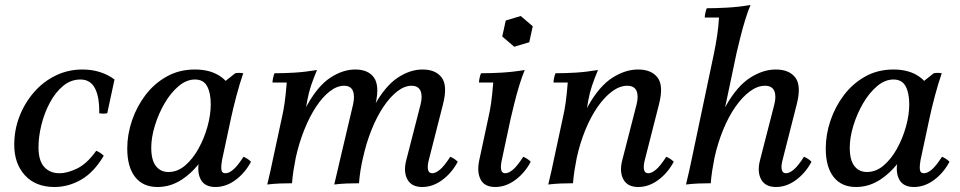

<svg xmlns="http://www.w3.org/2000/svg" viewBox="-20 -733 3838 768"><path d="M198 15Q123 15 80 -31.5Q37 -78 37 -154Q37 -213 57.5 -266.5Q78 -320 115 -363Q152 -406 202 -430.5Q252 -455 310 -455Q348 -455 380.5 -444.5Q413 -434 438 -415L409 -280Q393 -277 377 -280Q378 -346 359.5 -380.5Q341 -415 302 -415Q263 -415 232 -389Q201 -363 179 -321.5Q157 -280 145.5 -233Q134 -186 134 -144Q134 -90 157 -65Q180 -40 218 -40Q249 -40 288.5 -59Q328 -78 365 -130Q374 -126 381 -121.5Q388 -117 395 -110Q356 -44 305 -14.5Q254 15 198 15Z M842 15Q799 15 783 -15Q767 -45 777 -92L794 -172L829 -241L839 -375L921 -440Q937 -443 953 -440Q939 -400 925.5 -349Q912 -298 904 -260L868 -92Q864 -70 865.5 -55Q867 -40 882 -40Q896 -40 913.5 -55Q931 -70 954 -106Q963 -102 970 -97.5Q977 -93 984 -86Q960 -41 922 -13Q884 15 842 15ZM610 15Q552 15 520.5 -25Q489 -65 489 -139Q489 -195 508 -251Q527 -307 562 -353Q597 -399 647 -427Q697 -455 760 -455Q824 -455 865 -425Q906 -395 913 -345L860 -313Q860 -257 840.5 -199Q821 -141 786.5 -92.5Q752 -44 707 -14.5Q662 15 610 15ZM654 -45Q690 -45 720.5 -71Q751 -97 774 -138.5Q797 -180 810 -227Q823 -274 823 -316Q823 -361 808.5 -388Q794 -415 760 -415Q726 -415 694.5 -388.5Q663 -362 638.5 -320Q614 -278 599.5 -230.5Q585 -183 585 -142Q585 -93 603.5 -69Q622 -45 654 -45Z M1669 15Q1626 15 1609.5 -15.5Q1593 -46 1605 -92L1662 -314Q1671 -349 1662 -369.5Q1653 -390 1626 -390Q1598 -390 1569 -367.5Q1540 -345 1513.5 -305.5Q1487 -266 1466 -213.5Q1445 -161 1432 -102H1406Q1435 -235 1478 -312Q1521 -389 1570.5 -422Q1620 -455 1670 -455Q1723 -455 1747 -422.5Q1771 -390 1752 -316L1695 -92Q1689 -69 1692 -54.5Q1695 -40 1709 -40Q1723 -40 1740.5 -55Q1758 -70 1781 -106Q1790 -102 1797 -97.5Q1804 -93 1811 -86Q1787 -41 1749 -13Q1711 15 1669 15ZM1049 5Q1056 -24 1062 -50.5Q1068 -77 1073 -102L1107 -260Q1114 -290 1118.5 -321.5Q1123 -353 1127 -403H1070Q1070 -411 1072.5 -422Q1075 -433 1078 -440Q1117 -440 1158.5 -442.5Q1200 -445 1248 -453Q1233 -417 1224 -390Q1215 -363 1209.5 -333.5Q1204 -304 1197 -260L1163 -102Q1158 -77 1154 -51.5Q1150 -26 1148 0Q1122 0 1098.5 1Q1075 2 1049 5ZM1317 5Q1324 -24 1330 -50.5Q1336 -77 1342 -102L1392 -314Q1400 -349 1391.5 -369.5Q1383 -390 1356 -390Q1328 -390 1299 -367.5Q1270 -345 1244 -305.5Q1218 -266 1197 -213.5Q1176 -161 1163 -102H1137Q1166 -235 1208.5 -312Q1251 -389 1301 -422Q1351 -455 1401 -455Q1453 -455 1476 -422.5Q1499 -390 1482 -316L1432 -102Q1426 -77 1422 -51.5Q1418 -26 1416 0Q1390 0 1366.5 1Q1343 2 1317 5Z M1961 15Q1918 15 1902.5 -15Q1887 -45 1897 -92L1933 -260Q1940 -290 1944.5 -321.5Q1949 -353 1953 -403H1896Q1896 -411 1898.5 -422Q1901 -433 1904 -440Q1943 -440 1987 -442.5Q2031 -445 2079 -453Q2068 -427 2057 -391Q2046 -355 2037.5 -320Q2029 -285 2023 -260L1987 -92Q1982 -69 1984.5 -54.5Q1987 -40 2001 -40Q2015 -40 2032.5 -55Q2050 -70 2073 -106Q2082 -102 2089 -97.5Q2096 -93 2103 -86Q2079 -41 2041 -13Q2003 15 1961 15ZM2063 -669 2111 -628 2097 -564 2037 -546 1989 -587 2003 -651Z M2173 5Q2180 -24 2186 -50.5Q2192 -77 2197 -102L2231 -260Q2238 -290 2242.5 -321.5Q2247 -353 2251 -403H2194Q2194 -411 2196.5 -422Q2199 -433 2202 -440Q2241 -440 2282.5 -442.5Q2324 -445 2372 -453Q2357 -417 2348 -390Q2339 -363 2333.5 -333.5Q2328 -304 2321 -260L2287 -102Q2282 -77 2278 -51.5Q2274 -26 2272 0Q2246 0 2222.5 1Q2199 2 2173 5ZM2533 15Q2490 15 2473.5 -15.5Q2457 -46 2469 -92L2526 -314Q2535 -349 2526 -369.5Q2517 -390 2489 -390Q2459 -390 2428.5 -367.5Q2398 -345 2370.5 -305.5Q2343 -266 2321.5 -213.5Q2300 -161 2287 -102H2261Q2290 -235 2334 -312Q2378 -389 2429.5 -422Q2481 -455 2532 -455Q2586 -455 2610.5 -422.5Q2635 -390 2616 -316L2559 -92Q2553 -69 2556 -54.5Q2559 -40 2573 -40Q2587 -40 2604.5 -55Q2622 -70 2645 -106Q2654 -102 2661 -97.5Q2668 -93 2675 -86Q2651 -41 2613 -13Q2575 15 2533 15Z M2724 5Q2731 -24 2737 -50.5Q2743 -77 2748 -102L2836 -520Q2843 -554 2848.5 -590Q2854 -626 2856 -663H2799Q2799 -670 2801.5 -681.5Q2804 -693 2807 -700Q2842 -700 2888.5 -702.5Q2935 -705 2982 -713Q2971 -687 2960 -651Q2949 -615 2940.5 -580Q2932 -545 2926 -520L2838 -102Q2833 -77 2829 -51.5Q2825 -26 2823 0Q2797 0 2773.5 1Q2750 2 2724 5ZM3084 15Q3041 15 3024.5 -15.5Q3008 -46 3020 -92L3077 -314Q3086 -349 3077 -369.5Q3068 -390 3040 -390Q3010 -390 2979.5 -367.5Q2949 -345 2921.5 -305.5Q2894 -266 2872.5 -213.5Q2851 -161 2838 -102H2812Q2841 -235 2885 -312Q2929 -389 2980.5 -422Q3032 -455 3083 -455Q3137 -455 3161.5 -422.5Q3186 -390 3167 -316L3110 -92Q3104 -69 3107 -54.5Q3110 -40 3124 -40Q3138 -40 3155.5 -55Q3173 -70 3196 -106Q3205 -102 3212 -97.5Q3219 -93 3226 -86Q3202 -41 3164 -13Q3126 15 3084 15Z M3636 15Q3593 15 3577 -15Q3561 -45 3571 -92L3588 -172L3623 -241L3633 -375L3715 -440Q3731 -443 3747 -440Q3733 -400 3719.5 -349Q3706 -298 3698 -260L3662 -92Q3658 -70 3659.5 -55Q3661 -40 3676 -40Q3690 -40 3707.5 -55Q3725 -70 3748 -106Q3757 -102 3764 -97.5Q3771 -93 3778 -86Q3754 -41 3716 -13Q3678 15 3636 15ZM3404 15Q3346 15 3314.5 -25Q3283 -65 3283 -139Q3283 -195 3302 -251Q3321 -307 3356 -353Q3391 -399 3441 -427Q3491 -455 3554 -455Q3618 -455 3659 -425Q3700 -395 3707 -345L3654 -313Q3654 -257 3634.5 -199Q3615 -141 3580.5 -92.5Q3546 -44 3501 -14.5Q3456 15 3404 15ZM3448 -45Q3484 -45 3514.5 -71Q3545 -97 3568 -138.5Q3591 -180 3604 -227Q3617 -274 3617 -316Q3617 -361 3602.5 -388Q3588 -415 3554 -415Q3520 -415 3488.5 -388.5Q3457 -362 3432.5 -320Q3408 -278 3393.5 -230.5Q3379 -183 3379 -142Q3379 -93 3397.5 -69Q3416 -45 3448 -45Z"/></svg>

Font: Poltawski Nowy
Style: Italic
Weight: 400
Italic angle: -12°
Designer: Adam Pótawski, Mateusz Machalski, Borys Kosmynka, Ania Wieluska
Foundry: Capitalics.wtf
Version: Version 1.001;gftools[0.9.25]